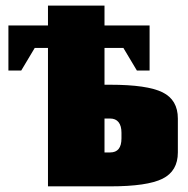

<svg xmlns="http://www.w3.org/2000/svg" viewBox="-20 -660 665 680"><path d="M350.1 -120.1H370.1Q410.2 -120.1 410.2 -169.9V-189.9Q410.2 -214.4 399.9 -227.3Q389.6 -240.2 370.1 -240.2H350.1ZM149.9 -640.1H350.1V-569.8H509.8V-410.2H464.8L417 -490.2H350.1V-359.9H370.1Q501.5 -359.9 555.7 -333Q609.9 -306.2 609.9 -240.2V-120.1Q609.9 -54.2 555.7 -27.1Q501.5 0 370.1 0H149.9V-490.2H103L55.2 -410.2H9.8V-569.8H149.9Z"/></svg>

Font: Mikodacs
Style: Regular
Weight: 400
Designer: gluk (gluksza@wp.pl)
Foundry: gluk (gluksza@wp.pl)
Version: Version 0.28